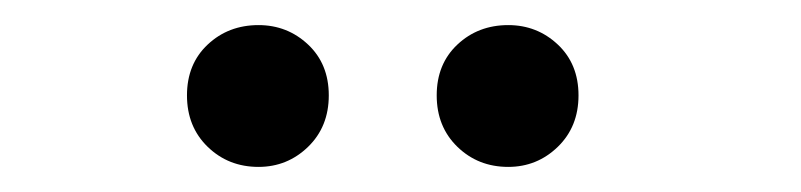

<svg xmlns="http://www.w3.org/2000/svg" viewBox="-20 -727 638 153"><path d="M385 -594Q361 -594 344.5 -610Q328 -626 328 -651Q328 -676 344.5 -691.5Q361 -707 385 -707Q408 -707 424.5 -691.5Q441 -676 441 -651Q441 -626 424.5 -610Q408 -594 385 -594ZM186 -594Q162 -594 145.5 -610Q129 -626 129 -651Q129 -676 145.5 -691.5Q162 -707 186 -707Q209 -707 225.5 -691.5Q242 -676 242 -651Q242 -626 225.5 -610Q209 -594 186 -594Z"/></svg>

Font: Hedvig Letters Serif
Style: Regular
Weight: 400
Designer: Alexander Örn & Tor Weibull
Foundry: Kanon Foundry
Version: Version 1.000